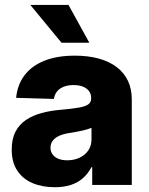

<svg xmlns="http://www.w3.org/2000/svg" viewBox="-20 -762 612 791"><path d="M205.6 9.3Q153.8 9.3 113.8 -7.8Q73.7 -24.9 51 -59.3Q28.3 -93.8 28.3 -145.5Q28.3 -189.9 43.9 -219.7Q59.6 -249.5 87.4 -268.1Q115.2 -286.6 151.6 -296.4Q188 -306.2 229 -309.6Q275.4 -313.5 303.2 -318.4Q331.1 -323.2 343.3 -331.8Q355.5 -340.3 355.5 -356V-358.9Q355.5 -375 346.7 -386.7Q337.9 -398.4 321.8 -405Q305.7 -411.6 283.2 -411.6Q260.3 -411.6 242.7 -404.8Q225.1 -397.9 214.8 -385Q204.6 -372.1 202.1 -354.5L46.4 -358.9Q51.8 -413.1 81.1 -451.9Q110.4 -490.7 162.6 -511.7Q214.8 -532.7 288.1 -532.7Q343.3 -532.7 386.7 -520.8Q430.2 -508.8 460.7 -485.6Q491.2 -462.4 507.1 -429Q522.9 -395.5 522.9 -352.5V0H359.9V-73.2H356.9Q341.8 -45.4 320.6 -27.1Q299.3 -8.8 271 0.2Q242.7 9.3 205.6 9.3ZM256.8 -101.6Q285.2 -101.6 307.9 -112.3Q330.6 -123 343.8 -142.3Q356.9 -161.6 356.9 -187.5V-235.4Q350.1 -232.4 340.6 -229.5Q331.1 -226.6 319.1 -223.9Q307.1 -221.2 293.5 -218.8Q279.8 -216.3 265.1 -213.9Q242.2 -210.4 224.9 -202.9Q207.5 -195.3 197.8 -183.1Q188 -170.9 188 -153.3Q188 -137.2 196.8 -125.5Q205.6 -113.8 220.9 -107.7Q236.3 -101.6 256.8 -101.6ZM233.4 -585.9 105 -741.7H262.2L348.1 -585.9Z"/></svg>

Font: Inter 28pt ExtraBold
Style: Regular
Weight: 800
Designer: Rasmus Andersson
Foundry: rsms
Version: Version 4.001;git-66647c0bb